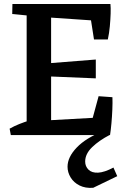

<svg xmlns="http://www.w3.org/2000/svg" viewBox="-20 -674 630 958"><path d="M34 0 28 -32Q51 -45 76 -55Q101 -65 127 -73L128 0ZM529 0 428 -32 472 -194 541 -189Q542 -162 540.5 -127Q539 -92 536 -58.5Q533 -25 529 0ZM145 -594 41 -604 42 -654H144ZM449 -477 427 -618 531 -654Q533 -636 532 -606Q531 -576 528 -542.5Q525 -509 518 -477ZM113 0V-654H235V0ZM458 -283 218 -293V-358L458 -377ZM515 -567 207 -588 132 -654H531ZM134 0 209 -73 515 -90 528 0ZM445 263Q406 266 377 251.5Q348 237 332.5 211.5Q317 186 317 158Q317 110 363 62Q409 14 496 -20L528 -1Q474 27 439.5 60.5Q405 94 405 132Q405 156 421.5 172.5Q438 189 469.5 187.5Q501 186 546 162L565 205Z"/></svg>

Font: Eczar Medium
Style: Regular
Weight: 500
Designer: Vaibhav Singh
Foundry: Rosetta Type Foundry
Version: Version 2.000